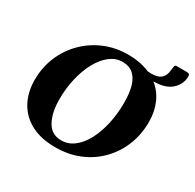

<svg xmlns="http://www.w3.org/2000/svg" viewBox="-164 -930 1133 1118"><g transform="rotate(30 402.5 -371.5)"><path d="M339 10Q242 10 175.5 -25.5Q109 -61 74.5 -124.5Q40 -188 40 -271Q40 -355 70.5 -427.5Q101 -500 155.5 -554.5Q210 -609 282.5 -639.5Q355 -670 439 -670Q522 -670 586 -642Q595 -641 608 -641Q652 -641 672 -657Q692 -673 697 -701L704 -747L711 -753H781Q794 -753 799.5 -749.5Q805 -746 805 -734Q805 -683 764.5 -645.5Q724 -608 643 -608Q690 -571 714.5 -515Q739 -459 739 -390Q739 -306 710 -233.5Q681 -161 627.5 -106Q574 -51 501 -20.5Q428 10 339 10ZM349 -42Q396 -42 434.5 -71.5Q473 -101 500.5 -153Q528 -205 543 -272.5Q558 -340 558 -416Q558 -476 546 -521Q534 -566 506 -591.5Q478 -617 431 -617Q387 -617 348.5 -587.5Q310 -558 281.5 -506Q253 -454 237 -387Q221 -320 221 -245Q221 -155 252.5 -98.5Q284 -42 349 -42Z"/></g></svg>

Font: Spectral SC ExtraBold
Style: Italic
Weight: 800
Italic angle: -10°
Designer: Jean-Baptiste Levee
Foundry: Production Type
Version: Version 2.001